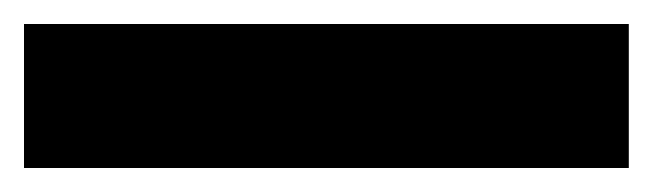

<svg xmlns="http://www.w3.org/2000/svg" viewBox="-23 -900 544 160"><path d="M501 -760H-3V-880H501Z"/></svg>

Font: Noto Sans Khmer UI SemiCondensed Black
Style: Regular
Weight: 900
Width: 4
Designer: Danh Hong and the Monotype Design Team
Foundry: Monotype Imaging Inc.
Version: Version 2.002; ttfautohint (v1.8.4.7-5d5b)